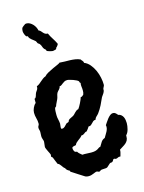

<svg xmlns="http://www.w3.org/2000/svg" viewBox="-128 -914 762 1018"><g transform="rotate(-15 253.0 -405.0)"><path d="M477.1 -128.9V-125Q477.5 -111.3 472.9 -102.5Q468.3 -93.8 460.9 -87.4Q453.6 -81.1 444.3 -75.7Q435.1 -70.3 425.8 -64V-60.1Q425.8 -51.8 423.1 -44.2Q420.4 -36.6 418.9 -28.8H417Q409.7 -29.8 404.1 -26.4Q398.4 -22.9 393.1 -22.9Q388.7 -22.9 383.8 -25.9Q378.9 -24.9 377.4 -22.5Q376 -20 374.5 -17.1Q373 -14.2 370.1 -12Q367.2 -9.8 359.9 -9.8Q357.4 -9.8 354.2 -7.1Q351.1 -4.4 347.4 -1Q343.8 2.4 340.3 5.6Q336.9 8.8 335 9.8Q332.5 11.2 328.6 11.5Q324.7 11.7 320.1 12Q315.4 12.2 311 12.5Q306.6 12.7 303.2 13.2Q299.3 14.2 296.1 17.1Q293 20 290 20Q286.1 20 283 18.1Q279.8 16.1 275.9 16.1Q272.5 16.1 267.6 18.1Q262.7 20 256.8 22.5Q251 24.9 244.1 26.9Q237.3 28.8 230 28.8Q220.2 28.8 212.9 25.9Q212.4 25.9 207.3 22.7Q202.1 19.5 194.6 14.6Q187 9.8 178.2 4.2Q169.4 -1.5 161.6 -6.6Q153.8 -11.7 148.4 -15.1Q143.1 -18.6 142.1 -19L139.2 -25.9Q132.3 -28.8 127.2 -33.2Q122.1 -37.6 119.1 -44.9Q114.3 -47.9 110.8 -52.5Q107.4 -57.1 104 -62Q100.6 -66.9 96.7 -71Q92.8 -75.2 86.9 -77.1Q82.5 -86.9 78.6 -96.7Q74.7 -106.4 70.8 -116.2L64 -122.1Q63 -125 64 -127.7Q64.9 -130.4 64.9 -132.8Q64.9 -134.8 61.8 -141.1Q58.6 -147.5 54.9 -155Q51.3 -162.6 48.1 -169.9Q44.9 -177.2 44.9 -181.2Q44.9 -188.5 46.4 -195.3Q47.9 -202.1 47.9 -209Q47.9 -214.8 45.4 -220.5Q43 -226.1 42 -231.9Q40.5 -239.7 41.3 -248Q42 -256.3 42 -264.2Q42 -270 40 -275.9Q38.1 -281.7 38.1 -288.1Q38.1 -293.9 41.5 -298.8Q44.9 -303.7 44.9 -309.1Q44.9 -324.7 40.5 -340.1Q36.1 -355.5 36.1 -371.1Q36.1 -383.3 42.5 -397.5Q48.8 -411.6 58.1 -418.9V-441.9Q62.5 -442.9 64.7 -446.3Q66.9 -449.7 68.4 -454.1Q69.8 -458.5 71 -463.1Q72.3 -467.8 74.2 -471.2Q76.7 -475.6 79.1 -478.8Q81.5 -481.9 83.5 -485.1Q85.4 -488.3 86.4 -492.4Q87.4 -496.6 86.9 -502.9Q95.2 -505.9 102.1 -511.2Q108.9 -516.6 115.5 -522.5Q122.1 -528.3 129.2 -533.7Q136.2 -539.1 145 -542Q151.4 -550.3 166 -558.3Q180.7 -566.4 195.8 -573.2Q210.9 -580.1 222.7 -585.2Q234.4 -590.3 234.9 -592.8Q248.5 -591.3 263.2 -591.3Q277.8 -591.3 292.5 -590.8Q307.1 -590.3 321.3 -588.1Q335.4 -585.9 348.1 -580.1Q349.6 -577.1 351.8 -574.7Q354 -572.3 356 -570.1Q357.9 -567.9 359.4 -564.9Q360.8 -562 360.8 -558.1Q378.4 -551.3 391.8 -535.4Q405.3 -519.5 414.3 -499.8Q423.3 -480 427.7 -458.7Q432.1 -437.5 432.1 -419.9Q432.1 -414.6 429.9 -411.1Q427.7 -407.7 425.8 -402.8Q423.3 -398.4 423.8 -393.1Q424.3 -387.7 421.9 -383.8Q419.4 -376.5 414.6 -370.6Q409.7 -364.7 405.8 -357.9Q397 -337.4 387.2 -317.9Q377.4 -298.3 363.8 -279.8Q358.4 -272.9 351.1 -266.6Q343.8 -260.3 341.8 -251Q333 -251 328.1 -246.8Q323.2 -242.7 319.3 -238Q315.4 -233.4 310.5 -229.5Q305.7 -225.6 296.9 -226.1Q293 -219.2 288.8 -214.1Q284.7 -209 279.8 -203.1Q274.9 -203.1 271.7 -200.9Q268.6 -198.7 265.1 -196Q261.7 -193.4 257.8 -191.4Q253.9 -189.5 248 -189.9Q243.7 -183.6 237.8 -179Q231.9 -174.3 225.8 -169.9Q219.7 -165.5 214.4 -160.4Q209 -155.3 206.1 -147.9Q200.7 -146.5 193.6 -145.3Q186.5 -144 184.1 -138.2Q184.1 -128.9 188 -120.8Q191.9 -112.8 203.1 -112.8Q207 -105.5 213.4 -100.3Q219.7 -95.2 226.1 -89.8Q238.3 -90.8 250.5 -89.8Q262.7 -88.9 274.9 -88.9Q289.6 -88.9 297.9 -91.3Q306.2 -93.8 311.3 -96.9Q316.4 -100.1 320.1 -102.8Q323.7 -105.5 329.1 -106Q335.9 -118.2 343.3 -129.4Q350.6 -140.6 363.8 -145Q367.7 -152.3 372.6 -159.9Q377.4 -167.5 381.6 -175.5Q385.7 -183.6 387.5 -191.9Q389.2 -200.2 387.2 -209Q391.6 -214.8 397.2 -223.9Q402.8 -232.9 409.7 -241.2Q416.5 -249.5 424.1 -255.4Q431.6 -261.2 439.9 -261.2Q447.8 -261.2 453.6 -256.1Q459.5 -251 463.9 -245.1Q473.6 -243.7 480.2 -238Q486.8 -232.4 490.5 -224.9Q494.1 -217.3 495.6 -208.3Q497.1 -199.2 497.1 -190.9Q497.1 -175.8 492.4 -157.7Q487.8 -139.6 477.1 -128.9ZM315.9 -460.9Q313.5 -460.4 312.7 -461.7Q312 -462.9 311.5 -464.6Q311 -466.3 310.5 -468Q310.1 -469.7 309.1 -471.2Q306.6 -474.1 299.1 -478Q291.5 -481.9 282.5 -485.1Q273.4 -488.3 264.4 -490.7Q255.4 -493.2 251 -493.2Q241.2 -493.2 235.1 -489.7Q229 -486.3 224.1 -482.4Q219.2 -478.5 214.6 -475.1Q210 -471.7 203.1 -471.2Q203.1 -466.8 200.9 -462.9Q198.7 -459 195.6 -455.6Q192.4 -452.1 189.2 -448.7Q186 -445.3 184.1 -441.9Q180.2 -434.6 178.7 -426Q177.2 -417.5 173.8 -409.2Q169.9 -399.9 165.5 -391.8Q161.1 -383.8 158.2 -374L150.9 -367.2Q148.4 -357.9 148.2 -347.9Q147.9 -337.9 147.9 -328.1Q147.9 -315.4 150.9 -304Q153.8 -292.5 154.8 -279.8Q154.8 -275.4 153.8 -270.3Q152.8 -265.1 152.8 -259.8Q152.8 -257.3 153.1 -255.4Q153.3 -253.4 154.8 -251H157.2Q162.6 -250.5 166.5 -252.4Q170.4 -254.4 173.8 -257.3Q177.2 -260.3 180.2 -263.9Q183.1 -267.6 187 -271Q189.9 -273.4 193.4 -273.9Q196.8 -274.4 200.2 -276.9Q202.6 -279.3 203.1 -282Q203.6 -284.7 206.1 -287.1Q210.4 -291 217 -293.9Q223.6 -296.9 229 -299.8Q234.9 -302.7 239 -307.1Q243.2 -311.5 247.3 -315.9Q251.5 -320.3 256.3 -324Q261.2 -327.6 268.1 -329.1Q271 -332.5 275.4 -340.1Q279.8 -347.7 284.2 -356.4Q288.6 -365.2 292.2 -373.8Q295.9 -382.3 296.9 -387.2H298.8Q303.7 -387.2 306.4 -390.4Q309.1 -393.6 313 -396Q315.4 -401.4 316.2 -407Q316.9 -412.6 316.9 -418Q316.9 -429.2 315.2 -439.5Q313.5 -449.7 315.9 -460.9ZM89.8 -801.8Q89.8 -811 91.1 -816.2Q92.3 -821.3 95.2 -824.5Q98.1 -827.6 102.5 -830.6Q106.9 -833.5 112.8 -837.9Q114.7 -838.9 119.6 -838.9Q129.4 -838.9 138.2 -834Q147 -829.1 154.1 -821.5Q161.1 -814 165.8 -804.7Q170.4 -795.4 171.9 -786.6Q178.7 -784.2 183.1 -779.3Q187.5 -774.4 191.7 -769.5Q195.8 -764.6 201.4 -761.2Q207 -757.8 215.8 -757.8Q223.1 -741.2 233.4 -725.6Q243.7 -710 252 -692.9Q252 -687.5 249 -684.8Q246.1 -682.1 243.7 -677.7Q241.2 -676.8 240.2 -674.8Q239.3 -672.9 238.3 -670.4Q237.3 -668 235.8 -666.3Q234.4 -664.6 231 -664.6Q222.7 -661.6 216.8 -661.6Q214.8 -661.6 210.4 -662.6Q206.1 -663.6 201.4 -664.8Q196.8 -666 192.6 -667.5Q188.5 -668.9 187 -669.9Q184.6 -672.4 184.3 -674.8Q184.1 -677.2 181.6 -679.7L176.8 -683.6Q170.9 -689.9 168.5 -698.5Q166 -707 160.6 -713.9Q159.2 -716.3 156.2 -717.8Q153.3 -719.2 150.9 -721.7Q148.4 -724.6 147.5 -728.3Q146.5 -731.9 144 -734.9Q139.6 -739.3 134.5 -742.9Q129.4 -746.6 124.3 -750.7Q119.1 -754.9 115.2 -759.5Q111.3 -764.2 109.9 -770.5Q108.4 -772.5 106.4 -772.2Q104.5 -772 102.1 -772.9Q100.1 -774.4 97.9 -778.1Q95.7 -781.7 94 -786.1Q92.3 -790.5 91.1 -794.9Q89.8 -799.3 89.8 -801.8Z"/></g></svg>

Font: Margarine
Style: Regular
Weight: 400
Designer: Astigmatic (AOETI)
Foundry: Astigmatic (AOETI)
Version: Version 1.000